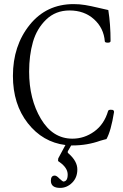

<svg xmlns="http://www.w3.org/2000/svg" viewBox="-20 -696 598 936"><path d="M334 13H327L312 39Q310 41 310 47Q312 51 315 53Q357 90 357 130Q357 170 331.5 195Q306 220 273 220Q228 220 228 185Q228 160 247 160Q256 160 269 174Q286 189 288 189Q310 189 310 155Q310 122 270 94Q263 91 263 86Q263 84 263.5 80.5Q264 77 264 76L299 11Q188 -3 115.5 -95.5Q43 -188 43 -326Q43 -473 124.5 -574.5Q206 -676 339 -676Q368 -676 395 -671.5Q422 -667 455.5 -659Q489 -651 508 -647Q519 -578 519 -496Q519 -488 505.5 -488Q492 -488 491 -494Q486 -559 438.5 -602Q391 -645 319 -645Q251 -645 205 -600.5Q159 -556 140.5 -491Q122 -426 122 -347Q122 -213 179.5 -116.5Q237 -20 333 -20Q391 -20 439.5 -55Q488 -90 507 -155Q509 -161 520 -161Q531 -161 533 -158Q536 -155 536 -150Q521 -57 499 -18Q497 -18 487 -15Q477 -12 469 -10Q405 13 334 13Z"/></svg>

Font: Junicode Cond Light
Style: Regular
Weight: 300
Width: 3
Designer: Peter S. Baker
Version: Version 2.201